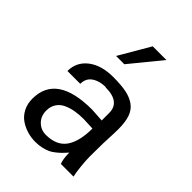

<svg xmlns="http://www.w3.org/2000/svg" viewBox="-225 -880 1002 1002"><g transform="rotate(45 275.5 -379.0)"><path d="M146 -142.1Q146 -101.6 171.6 -76.2Q197.3 -50.8 233.9 -50.8Q312.5 -50.8 347.7 -100.8Q382.8 -150.9 382.8 -246.1Q316.9 -249 314.9 -249Q281.2 -249 253.2 -244.1Q225.1 -239.3 200 -227.8Q174.8 -216.3 160.4 -194.3Q146 -172.4 146 -142.1ZM278.8 -446.8V-448.2Q233.9 -448.2 203.4 -427.7Q172.9 -407.2 172.9 -366.2H78.1Q78.1 -432.1 130.1 -472.7Q182.1 -513.2 270 -513.2Q328.1 -513.2 366 -505.6Q403.8 -498 430.7 -478.8Q457.5 -459.5 469.2 -425.8Q481 -392.1 481 -339.8Q481 -314.9 479 -276.4Q477.1 -237.8 477.1 -230L476.1 -143.1V-134.8Q476.1 -102.1 480.5 -62Q484.9 -22 490.2 1H397Q386.2 -24.4 386.2 -71.8Q369.6 -53.7 361.1 -44.9Q352.5 -36.1 335.9 -22.7Q319.3 -9.3 304.9 -2.7Q290.5 3.9 268.8 9Q247.1 14.2 222.2 14.2Q190.4 14.2 160.6 5.4Q130.9 -3.4 106 -20.8Q81.1 -38.1 65.9 -67.6Q50.8 -97.2 50.8 -134.8Q50.8 -314.9 312 -314.9Q319.8 -314.9 347.2 -312.7Q374.5 -310.5 387.2 -310.1V-365.2Q387.2 -446.8 278.8 -446.8ZM402.8 -772 263.2 -601.1H202.1L301.8 -772Z"/></g></svg>

Font: Perun
Style: Regular
Weight: 400
Version: Version 1.0000